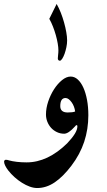

<svg xmlns="http://www.w3.org/2000/svg" viewBox="-79 -737 534 958"><path d="M295.9 -180.7Q294.4 -193.4 289.8 -205.3Q285.2 -217.3 278.3 -226.8Q271.5 -236.3 263.7 -242.2Q255.9 -248 248 -248Q221.7 -248 221.7 -207.5Q221.7 -175.8 258.8 -175.8Q284.7 -175.8 295.9 -180.7ZM361.8 -162.1Q361.8 -92.3 341.1 -29.5Q320.3 33.2 277.3 89.8Q235.4 145 193.6 173.1Q151.9 201.2 106.4 201.2Q88.9 201.2 69.3 194.1Q49.8 187 30.8 175Q11.7 163.1 -6.1 147.2Q-23.9 131.3 -37.6 113.8Q-47.4 101.1 -53 89.6Q-58.6 78.1 -58.6 69.8Q-58.6 66.9 -57.1 64.2Q-55.7 61.5 -50.8 60.1Q-45.4 60.1 -41.7 61Q-38.1 62 -34.7 63H-35.2Q-17.6 67.9 5.6 70.6Q28.8 73.2 53.7 73.2Q159.2 73.2 256.3 -22Q281.2 -48.3 294.2 -69.3Q307.1 -90.3 307.1 -106.4Q307.1 -112.8 303.7 -112.8Q299.8 -112.8 295.4 -106.4Q262.7 -69.8 241.2 -69.8Q221.7 -69.8 204.8 -77.9Q188 -85.9 176 -99.1Q164.1 -112.3 157.2 -129.6Q150.4 -147 150.4 -165.5Q150.4 -197.3 161.6 -230.7Q172.9 -264.2 190.7 -291.7Q208.5 -319.3 230.5 -337.2Q252.4 -355 273.4 -355Q293 -355 309.1 -340.3Q325.2 -325.7 336.9 -299.8Q348.6 -273.9 355.2 -238.8Q361.8 -203.6 361.8 -162.1ZM203.6 -717.3Q214.8 -697.8 224.4 -673.6Q233.9 -649.4 240.7 -624.8Q247.6 -600.1 251.7 -576.7Q255.9 -553.2 255.9 -534.7Q255.9 -519 252.2 -501.2Q248.5 -483.4 243.2 -468.5Q237.8 -453.6 231.4 -443.8Q225.1 -434.1 219.7 -434.1Q215.3 -434.1 212.4 -437Q209.5 -439.9 209.5 -445.3Q209.5 -452.1 210.9 -463.1Q212.4 -474.1 212.4 -485.8Q212.4 -500.5 209 -520.3Q205.6 -540 199.5 -561.8Q193.4 -583.5 185.1 -604.7Q176.8 -626 167 -643.1Z"/></svg>

Font: XB Niloofar
Style: Bold
Weight: 700
Designer: Behnam
Foundry: Irmug
Version: Version 7.201 2008